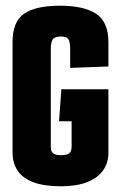

<svg xmlns="http://www.w3.org/2000/svg" viewBox="-20 -646 421 673"><path d="M194 7Q135 7 97.5 -7Q60 -21 42 -47.5Q24 -74 24 -111V-499Q24 -570 64.5 -598Q105 -626 191 -626Q273 -626 316.5 -598Q360 -570 360 -498V-413L226 -408V-471Q226 -500 219.5 -509Q213 -518 193 -518Q171 -518 164.5 -507.5Q158 -497 158 -472V-132Q158 -121 161.5 -114.5Q165 -108 173 -105Q181 -102 195 -102Q208 -102 216 -105Q224 -108 227.5 -114.5Q231 -121 231 -132V-221H187L195 -333H360V-111Q360 -74 340.5 -47.5Q321 -21 284 -7Q247 7 194 7Z"/></svg>

Font: Smooch Sans Thin ExtraBold
Style: Regular
Weight: 800
Version: Version 1.010